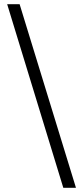

<svg xmlns="http://www.w3.org/2000/svg" viewBox="-20 -730 390 910"><path d="M14 -710H73L340 160H280Z"/></svg>

Font: RibengUni
Style: Regular
Weight: 400
Designer: (1) Dr. Andrew Glass (Senior Program Manager at Microsoft Corporation)
(2) Bivuti Chakma (Chakma Font Designer & Keyboar
Foundry: Bivuti Chakma
Version: Version 2.2022; Updated on: 03 June 2022; Friday